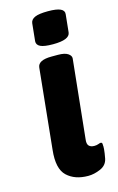

<svg xmlns="http://www.w3.org/2000/svg" viewBox="-113 -764 505 820"><g transform="rotate(-15 139.0 -354.0)"><path d="M172 8Q113 8 78.5 -24.5Q44 -57 53 -139L89 -493Q92 -525 152 -525H180Q210 -525 224 -515.5Q238 -506 237 -494L201 -147Q198 -126 206 -117.5Q214 -109 230 -109Q240 -109 248 -112Q256 -115 259 -115Q267 -115 266 -103Q267 -99 266 -84.5Q265 -70 260 -44Q254 -16 226 -4Q198 8 172 8ZM172 -574Q133 -574 116.5 -582Q100 -590 101 -606L109 -684Q111 -700 129 -708Q147 -716 187 -716Q225 -716 242 -708Q259 -700 257 -684L249 -606Q246 -574 172 -574Z"/></g></svg>

Font: Asap Semi Expanded Semi Expanded Regular
Style: Bold Italic
Weight: 700
Width: 6
Italic angle: -6°
Designer: Pablo Cosgaya
Foundry: Omnibus-Type
Version: Version 3.001; ttfautohint (v1.8.4.7-5d5b)